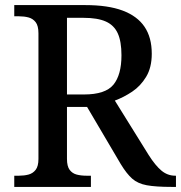

<svg xmlns="http://www.w3.org/2000/svg" viewBox="-20 -734 711 754"><path d="M36 0V-44H55Q75 -44 92 -48.5Q109 -53 120 -67Q131 -81 131 -110V-603Q131 -633 120 -647Q109 -661 92 -665.5Q75 -670 55 -670H36V-714H315Q404 -714 461.5 -692.5Q519 -671 547.5 -629Q576 -587 576 -523Q576 -469 554 -432.5Q532 -396 499 -374Q466 -352 431 -339L564 -125Q590 -84 614 -64Q638 -44 668 -44H671V0H654Q592 0 556.5 -6.5Q521 -13 499 -32.5Q477 -52 454 -90L322 -314H243V-110Q243 -81 253.5 -67Q264 -53 281 -48.5Q298 -44 319 -44H337V0ZM310 -363Q394 -363 425.5 -401.5Q457 -440 457 -517Q457 -571 442.5 -603Q428 -635 395.5 -649.5Q363 -664 308 -664H243V-363Z"/></svg>

Font: ET Text
Style: Regular
Weight: 470
Designer: Monotype Design Team
Foundry: Monotype Imaging Inc.
Version: Version 2.009